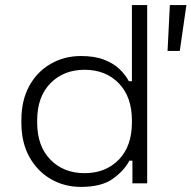

<svg xmlns="http://www.w3.org/2000/svg" viewBox="-20 -720 752 754"><path d="M298 14Q233 14 180 -16.5Q127 -47 95.5 -103.5Q64 -160 64 -237V-249Q64 -326 95 -382.5Q126 -439 179.5 -469.5Q233 -500 298 -500Q352 -500 389 -485.5Q426 -471 449.5 -448.5Q473 -426 486 -401H498V-700H558V0H500V-89H488Q467 -49 422.5 -17.5Q378 14 298 14ZM312 -40Q395 -40 446.5 -93Q498 -146 498 -239V-247Q498 -340 446.5 -393Q395 -446 312 -446Q230 -446 178 -393Q126 -340 126 -247V-239Q126 -146 178 -93Q230 -40 312 -40ZM686 -520H638L647 -700H712Z"/></svg>

Font: Space Grotesk Variable Light
Style: Regular
Weight: 300
Designer: Florian Karsten
Foundry: Florian Karsten
Version: Version 2.000